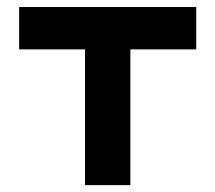

<svg xmlns="http://www.w3.org/2000/svg" viewBox="-20 -538 626 558"><path d="M227.1 0H358.9V-394.5H550.3V-517.6H35.6V-394.5H227.1Z"/></svg>

Font: Cascadia Mono NF
Style: Bold
Weight: 700
Monospace: yes
Designer: Aaron Bell
Foundry: Saja Typeworks
Version: Version 2404.023